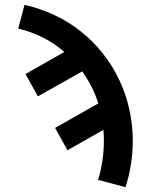

<svg xmlns="http://www.w3.org/2000/svg" viewBox="-20 -548 640 791"><path d="M497 223 384 193Q396 154 402 113Q408 72 408 31Q408 20 407.5 9Q407 -2 406 -13L258 71L207 -21L385 -122Q374 -157 357 -190.5Q340 -224 319 -254L136 -151L85 -243L245 -334Q205 -369 156.5 -393.5Q108 -418 55 -430L81 -528Q144 -514 203 -486.5Q262 -459 312.5 -419Q363 -379 403.5 -328Q444 -277 471.5 -218.5Q499 -160 513 -96.5Q527 -33 527 31Q527 80 519.5 128.5Q512 177 497 223Z"/></svg>

Font: R Plex Mono
Style: Bold
Weight: 700
Monospace: yes
Designer: Belleve Invis
Foundry: Belleve Invis
Version: Version 31.8.0